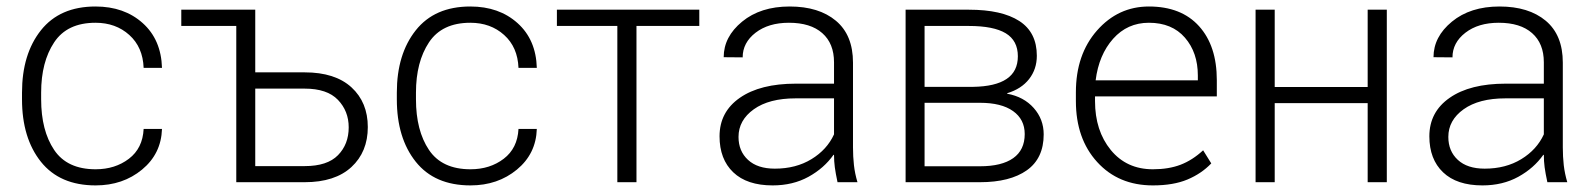

<svg xmlns="http://www.w3.org/2000/svg" viewBox="-20 -558 4885 588"><path d="M272.9 -39.6Q332.5 -39.6 374.8 -71.8Q417 -104 419.9 -163.1H476.1Q473.6 -86.9 415 -38.6Q356.4 9.8 272.9 9.8Q163.1 9.8 105.2 -62.7Q47.4 -135.3 47.4 -253.9V-274.4Q47.4 -392.1 105.2 -465.1Q163.1 -538.1 272.5 -538.1Q360.4 -538.1 417 -487.3Q473.6 -436.5 476.1 -350.1H419.9Q417.5 -413.6 376 -450.9Q334.5 -488.3 272.5 -488.3Q185.5 -488.3 145.8 -428.2Q106 -368.2 106 -274.4V-253.9Q106 -158.2 145.8 -98.9Q185.5 -39.6 272.9 -39.6Z M535.2 -528.3H761.7V-336.4H913.1Q1006.3 -336.4 1056.4 -290.5Q1106.4 -244.6 1106.4 -168.9Q1106.4 -92.8 1056.2 -46.4Q1005.9 0 913.1 0H703.6V-478.5H535.2ZM761.7 -286.6V-49.3H913.1Q982.4 -49.3 1015.1 -82.8Q1047.9 -116.2 1047.9 -168Q1047.9 -217.8 1014.9 -252.2Q981.9 -286.6 913.1 -286.6Z M1420.9 -39.6Q1480.5 -39.6 1522.7 -71.8Q1564.9 -104 1567.9 -163.1H1624Q1621.6 -86.9 1563 -38.6Q1504.4 9.8 1420.9 9.8Q1311 9.8 1253.2 -62.7Q1195.3 -135.3 1195.3 -253.9V-274.4Q1195.3 -392.1 1253.2 -465.1Q1311 -538.1 1420.4 -538.1Q1508.3 -538.1 1564.9 -487.3Q1621.6 -436.5 1624 -350.1H1567.9Q1565.4 -413.6 1523.9 -450.9Q1482.4 -488.3 1420.4 -488.3Q1333.5 -488.3 1293.7 -428.2Q1253.9 -368.2 1253.9 -274.4V-253.9Q1253.9 -158.2 1293.7 -98.9Q1333.5 -39.6 1420.9 -39.6Z M2121.6 -478.5H1929.2V0H1870.6V-478.5H1685.5V-528.3H2121.6Z M2544.9 0Q2539.1 -27.3 2536.6 -45.9Q2534.2 -64.5 2534.2 -83.5L2532.7 -84Q2503.9 -43 2456.1 -16.6Q2408.2 9.8 2346.2 9.8Q2267.6 9.8 2225.6 -30.3Q2183.6 -70.3 2183.6 -140.6Q2183.6 -215.3 2245.8 -258.5Q2308.1 -301.8 2417.5 -301.8H2534.2V-367.2Q2534.2 -424.8 2498.3 -456.5Q2462.4 -488.3 2396 -488.3Q2333.5 -488.3 2293.9 -457.8Q2254.4 -427.2 2254.4 -382.3L2196.3 -382.8Q2196.3 -445.3 2252.7 -491.7Q2309.1 -538.1 2398.4 -538.1Q2487.8 -538.1 2540 -494.4Q2592.3 -450.7 2592.3 -366.2V-106.4Q2592.3 -78.1 2595.2 -52.2Q2598.1 -26.4 2606 0ZM2353 -41.5Q2417.5 -41.5 2465.1 -70.6Q2512.7 -99.6 2534.2 -146.5V-256.8H2416.5Q2335.4 -256.8 2288.6 -223.4Q2241.7 -189.9 2241.7 -138.7Q2241.7 -95.2 2270.8 -68.4Q2299.8 -41.5 2353 -41.5Z M2753.4 0V-528.3H2947.3Q3047.9 -528.3 3101.6 -493.7Q3155.3 -459 3155.3 -387.2Q3155.3 -346.2 3131.6 -315.9Q3107.9 -285.6 3064.5 -272.5V-271Q3115.2 -261.7 3145.8 -227.3Q3176.3 -192.9 3176.3 -146.5Q3176.3 -73.2 3124.8 -36.6Q3073.2 0 2981 0ZM2811.5 -243.2V-48.8H2981Q3047.9 -48.8 3083 -73.7Q3118.2 -98.6 3118.2 -147.5Q3118.2 -192.4 3082.5 -217.8Q3046.9 -243.2 2981 -243.2ZM2811.5 -292H2959.5Q3028.3 -293 3062.7 -316.2Q3097.2 -339.4 3097.2 -385.7Q3097.2 -433.6 3060.1 -456.1Q3022.9 -478.5 2947.3 -478.5H2811.5Z M3510.7 9.8Q3405.3 9.8 3340.1 -61.8Q3274.9 -133.3 3274.9 -248.5V-275.4Q3274.9 -391.1 3339.6 -464.6Q3404.3 -538.1 3498.5 -538.1Q3597.7 -538.1 3652.1 -477.8Q3706.5 -417.5 3706.5 -312.5V-262.7H3333.5V-248.5Q3333.5 -157.7 3381.8 -98.6Q3430.2 -39.6 3510.7 -39.6Q3559.1 -39.6 3595.5 -53.5Q3631.8 -67.4 3664.6 -97.7L3689.5 -57.6Q3659.7 -26.4 3616.7 -8.3Q3573.7 9.8 3510.7 9.8ZM3498.5 -488.3Q3432.6 -488.3 3388.9 -439.2Q3345.2 -390.1 3335.4 -312H3648.4V-326.7Q3648.4 -397 3608.9 -442.6Q3569.3 -488.3 3498.5 -488.3Z M4227.1 0H4168.5V-242.2H3883.8V0H3825.2V-528.3H3883.8V-291.5H4168.5V-528.3H4227.1Z M4718.8 0Q4712.9 -27.3 4710.4 -45.9Q4708 -64.5 4708 -83.5L4706.5 -84Q4677.7 -43 4629.9 -16.6Q4582 9.8 4520 9.8Q4441.4 9.8 4399.4 -30.3Q4357.4 -70.3 4357.4 -140.6Q4357.4 -215.3 4419.7 -258.5Q4481.9 -301.8 4591.3 -301.8H4708V-367.2Q4708 -424.8 4672.1 -456.5Q4636.2 -488.3 4569.8 -488.3Q4507.3 -488.3 4467.8 -457.8Q4428.2 -427.2 4428.2 -382.3L4370.1 -382.8Q4370.1 -445.3 4426.5 -491.7Q4482.9 -538.1 4572.3 -538.1Q4661.6 -538.1 4713.9 -494.4Q4766.1 -450.7 4766.1 -366.2V-106.4Q4766.1 -78.1 4769 -52.2Q4772 -26.4 4779.8 0ZM4526.9 -41.5Q4591.3 -41.5 4638.9 -70.6Q4686.5 -99.6 4708 -146.5V-256.8H4590.3Q4509.3 -256.8 4462.4 -223.4Q4415.5 -189.9 4415.5 -138.7Q4415.5 -95.2 4444.6 -68.4Q4473.6 -41.5 4526.9 -41.5Z"/></svg>

Font: Franko
Style: Light
Weight: 300
Designer: Google
Version: Version 1.200310; 2013